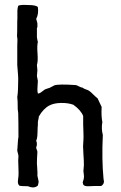

<svg xmlns="http://www.w3.org/2000/svg" viewBox="-20 -785 503 801"><path d="M134 -468 138 -447Q138 -442 137 -431.5Q136 -421 136 -412Q136 -403 138 -395Q144 -394 154 -402Q164 -410 166 -411Q169 -413 177.5 -415.5Q186 -418 188 -419Q192 -421 198.5 -424.5Q205 -428 207 -429Q226 -435 297 -430Q301 -429 309.5 -424.5Q318 -420 325 -419Q329 -415 338.5 -412Q348 -409 352 -406Q358 -402 369.5 -390.5Q381 -379 387 -375Q389 -370 395 -358Q401 -346 404 -339Q402 -299 407 -276Q402 -248 409 -222Q404 -120 412 -38Q418 -19 402 -9H374Q370 -9 360.5 -8.5Q351 -8 346 -8Q341 -8 335 -9.5Q329 -11 327 -16Q325 -22 325 -24Q325 -26 327.5 -32.5Q330 -39 330 -44Q331 -49 329.5 -58.5Q328 -68 328 -72Q328 -75 329 -83.5Q330 -92 330 -96Q330 -106 329.5 -117.5Q329 -129 328 -143Q327 -157 327 -165Q326 -172 327 -184Q328 -196 328 -200Q329 -213 328 -236Q327 -259 327 -266Q327 -272 327 -278Q327 -284 327 -290.5Q327 -297 327 -301Q318 -325 286 -348Q264 -356 234.5 -355.5Q205 -355 186 -345Q161 -332 142 -299Q142 -295 140 -286.5Q138 -278 138 -274V-263Q137 -259 136.5 -233Q136 -207 131 -198Q137 -184 131 -170Q131 -166 133.5 -160.5Q136 -155 136 -151Q135 -142 134.5 -125.5Q134 -109 134 -104Q134 -98 135.5 -79.5Q137 -61 136 -52Q136 -51 139 -38.5Q142 -26 141 -24Q140 -22 138 -11Q123 3 97 -8Q65 -8 60 -11Q56 -16 55 -21Q54 -26 55.5 -37.5Q57 -49 57 -50Q58 -60 57 -82Q56 -104 56 -115Q56 -119 56.5 -125Q57 -131 57 -134Q57 -138 52 -156Q53 -164 54 -184.5Q55 -205 57 -214Q57 -279 56 -313Q54 -325 54 -329Q54 -371 52 -380Q56 -402 56 -455Q56 -466 54 -488.5Q52 -511 52 -514V-574V-594Q54 -623 51 -633Q52 -643 52 -697Q53 -709 52.5 -719Q52 -729 52.5 -740.5Q53 -752 56 -761Q65 -766 98 -764Q132 -764 138 -755Q142 -727 131 -706Q136 -690 136 -687V-671Q134 -670 134 -668V-630Q136 -616 138 -610Q134 -595 136.5 -562Q139 -529 134 -514Q136 -498 136 -492Q136 -488 135 -480Q134 -472 134 -468Z"/></svg>

Font: FuturaRenner
Style: Regular
Weight: 400
Designer: BSozoo
Foundry: BSozoo
Version: Version 1.001;PS 001.001;hotconv 1.0.70;makeotf.lib2.5.58329